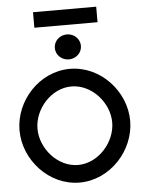

<svg xmlns="http://www.w3.org/2000/svg" viewBox="-60 -952 762 1011"><g transform="rotate(-5 320.5 -446.5)"><path d="M153 -904V-822H487V-904ZM320 -640C358 -640 389 -669 389 -706C389 -743 358 -772 320 -772C282 -772 251 -743 251 -706C251 -669 282 -640 320 -640ZM320 -497C428 -497 518 -394 518 -290C518 -186 428 -82 320 -82C212 -82 123 -186 123 -290C123 -394 212 -497 320 -497ZM320 11C482 11 613 -134 613 -290C613 -446 482 -590 320 -590C158 -590 28 -446 28 -290C28 -134 158 11 320 11Z"/></g></svg>

Font: Charger
Style: Bd
Weight: 400
Designer: Jasper
Foundry: Cannot Into Space Fonts
Version: Version 0.98